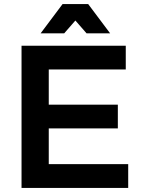

<svg xmlns="http://www.w3.org/2000/svg" viewBox="-20 -925 701 945"><path d="M86 -700H599V-583H220V-410H560V-293H220V-117H611V0H86ZM522 -761H406L351 -824L296 -761H180L288 -905H414Z"/></svg>

Font: Gontserrat Medium
Style: Regular
Weight: 500
Designer: Julieta Ulanovsky
Foundry: Julieta Ulanovsky
Version: Version 6.001